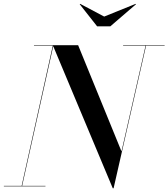

<svg xmlns="http://www.w3.org/2000/svg" viewBox="-56 -990 894 1020"><path d="M543 10 224.5 -750H359L589.5 -185.5L718 -750H720.5L547.5 10ZM-35.5 0V-2.5H185.5V0ZM58.5 0 224.5 -747.5H124.5V-750H228L61 0ZM598 -747.5V-750H818.5V-747.5ZM460 -850 367.5 -967.5 370 -969.5 497.5 -902 664.5 -969.5 666.5 -967.5 530 -850Z"/></svg>

Font: Bodoni Moda 72pt Medium
Style: Italic
Weight: 500
Italic angle: -13°
Designer: Owen Earl
Foundry: indestructible type
Version: Version 2.004